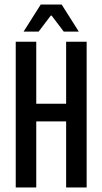

<svg xmlns="http://www.w3.org/2000/svg" viewBox="-20 -822 449 842"><path d="M139 0H49V-639H139ZM360 0H270V-639H360ZM107 -367H300.5V-289.5H107ZM158.5 -802H250.5L325.5 -683.5H259.5L206.5 -753.5H202.5L149.5 -683.5H83.5Z"/></svg>

Font: Anek Latin Condensed Medium
Style: Regular
Weight: 500
Width: 3
Designer: Yesha Goshar
Foundry: Ek Type
Version: Version 1.003